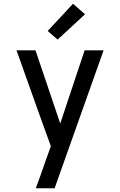

<svg xmlns="http://www.w3.org/2000/svg" viewBox="-20 -788 640 1023"><path d="M171 215Q185 177 198.5 139Q212 101 225 63L251 -9L188 -183L68 -520H169L301 -130L431 -520H532L271 215ZM287 -577 234 -623 369 -768 433 -712Z"/></svg>

Font: Iosevka Fixed Medium Extended
Style: Regular
Weight: 500
Width: 7
Monospace: yes
Designer: Belleve Invis
Foundry: Belleve Invis
Version: Version 24.1.1; ttfautohint (v1.8.4)